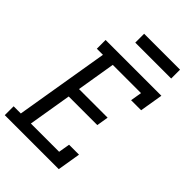

<svg xmlns="http://www.w3.org/2000/svg" viewBox="-268 -1028 1134 1134"><g transform="rotate(45 299.0 -461.0)"><path d="M-2 0V-74H58L156 -662H105V-735H571L547 -590H463L475 -661H239L199 -419H438L426 -345H187L142 -74H378L390 -145H473L449 0ZM240 -848V-922H540V-848Z"/></g></svg>

Font: Iosevka Slab Extended Oblique
Style: Regular
Weight: 400
Width: 7
Italic angle: -9°
Monospace: yes
Designer: Belleve Invis
Foundry: Belleve Invis
Version: Version 11.1.0; ttfautohint (v1.8.3)